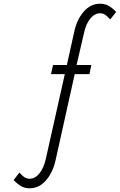

<svg xmlns="http://www.w3.org/2000/svg" viewBox="-20 -808 642 1028"><path d="M137 200Q114 200 94.5 189.5Q75 179 53 156L84 116Q101 135 113 142Q125 149 138 149Q168 149 191 120.5Q214 92 225 44L327 -411H253L264 -460H338L377 -636Q391 -703 428.5 -746Q466 -789 518 -788Q540 -788 559.5 -778Q579 -768 602 -744L570 -704Q553 -723 541.5 -730Q530 -737 516 -737Q487 -737 463.5 -708.5Q440 -680 430 -632L390 -460H469L459 -411H380L278 48Q263 116 225.5 158.5Q188 201 137 200Z"/></svg>

Font: Jost* Light
Style: Italic
Weight: 300
Italic angle: -10°
Version: Version 3.7